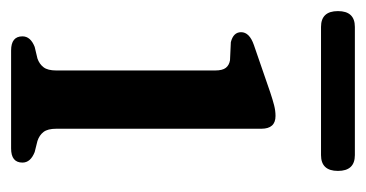

<svg xmlns="http://www.w3.org/2000/svg" viewBox="-178 -483 660 346"><g transform="rotate(90 152.0 -310.0)"><path d="M211 -451V-81.5Q211 -66 216.8 -58.5Q222.5 -51 233 -47.5L253 -42.5Q272 -35 272 -20.5Q272 0 246.5 0H70Q44.5 0 44.5 -20.5Q44.5 -35 63.5 -42.5L84.5 -47.5Q94.5 -51 100.2 -58.5Q106 -66 106 -81.5V-367.5Q106 -381 101.2 -387Q96.5 -393 87.5 -394.5L55 -396Q37 -400.5 37 -414.5Q37 -429.5 60 -437.5L145.5 -467Q159 -471.5 168.8 -474Q178.5 -476.5 188 -476.5Q211 -476.5 211 -451ZM-1 -589Q-1 -619.5 27.5 -619.5H258.5Q287 -619.5 287 -589Q287 -558.5 258.5 -558.5H27.5Q-1 -558.5 -1 -589Z"/></g></svg>

Font: Fraunces 9pt S050
Style: Regular
Weight: 400
Version: Version 1.000; ttfautohint (v1.8.3)